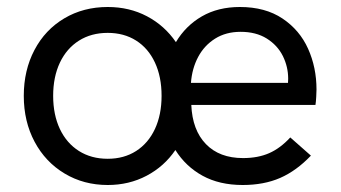

<svg xmlns="http://www.w3.org/2000/svg" viewBox="-20 -521 974 549"><path d="M481.5 -92Q449.5 -45 399.2 -18.5Q349 8 288 8Q219.5 8 164.8 -24.8Q110 -57.5 79 -115.5Q48 -173.5 48 -247Q48 -320 78.5 -378Q109 -436 163.8 -468.5Q218.5 -501 288 -501Q350 -501 400.2 -474.5Q450.5 -448 483 -400.5Q511 -447.5 557.2 -474.2Q603.5 -501 666 -501Q738.5 -501 787.8 -468Q837 -435 861 -381.5Q885 -328 885 -265Q885 -257.5 884.2 -244Q883.5 -230.5 882 -221H527Q530 -149 568.8 -109Q607.5 -69 675 -69Q717.5 -69 749.5 -83Q781.5 -97 810 -128L869 -76Q827.5 -32.5 781 -12.2Q734.5 8 674 8Q607.5 8 559.2 -18.5Q511 -45 481.5 -92ZM288 -67Q334.5 -67 369.2 -89.2Q404 -111.5 423 -152.2Q442 -193 442 -247Q442 -301.5 423 -342.2Q404 -383 369.2 -405Q334.5 -427 288 -427Q241 -427 205.8 -404.8Q170.5 -382.5 151.2 -341.8Q132 -301 132 -247Q132 -193 151.2 -152.2Q170.5 -111.5 205.8 -89.2Q241 -67 288 -67ZM803.5 -284 804 -296Q804 -330 788.8 -360.8Q773.5 -391.5 742.8 -410.8Q712 -430 668 -430Q626 -430 595 -410.5Q564 -391 546.5 -358Q529 -325 526 -284Z"/></svg>

Font: HK Grotesk
Style: Regular
Weight: 400
Designer: Alfredo Marco Pradil
Foundry: Hanken Design Co.
Version: Version 3.001